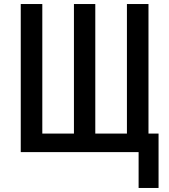

<svg xmlns="http://www.w3.org/2000/svg" viewBox="-20 -755 840 953"><path d="M668 178V0H83V-735H190V-92H347V-735H453V-92H610V-735H717V-92H767V178Z"/></svg>

Font: Iosevka Aile Semibold
Style: Regular
Weight: 600
Designer: Belleve Invis
Foundry: Belleve Invis
Version: Version 31.1.0; ttfautohint (v1.8.4)